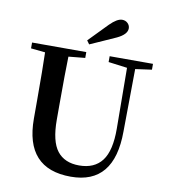

<svg xmlns="http://www.w3.org/2000/svg" viewBox="-103 -1060 1023 1165"><g transform="rotate(10 408.5 -477.0)"><path d="M383 -791 367 -813Q386 -833 424 -871.5Q462 -910 480 -929Q524 -973 555 -973Q576 -973 589.5 -959.5Q603 -946 603 -928Q603 -891 542 -862Q518 -852 465 -827.5Q412 -803 383 -791ZM785 -742V-706L684 -692L680 -306Q679 19 412 19Q131 19 131 -289V-400Q131 -598 128 -697L40 -706V-742H374V-706L272 -696Q269 -599 269 -400V-307Q269 -174 314.5 -115.5Q360 -57 450 -57Q544 -57 591 -119Q638 -181 637 -317L634 -691L518 -706V-742Z"/></g></svg>

Font: Swei Spring CJKtc
Style: Bold
Weight: 700
Version: Version 1.021